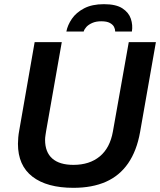

<svg xmlns="http://www.w3.org/2000/svg" viewBox="-20 -888 767 920"><path d="M332 12Q205 12 135.5 -41.5Q66 -95 66 -199Q66 -213 67.5 -229.5Q69 -246 72 -262L146 -686H276L201 -260Q200 -253 198 -240.5Q196 -228 196 -218Q196 -159 230.5 -128.5Q265 -98 332 -98Q409 -98 458 -138.5Q507 -179 521 -258L597 -686H727L651 -254Q635 -165 594 -105.5Q553 -46 487.5 -17Q422 12 332 12ZM298 -737Q304 -768 324.5 -798Q345 -828 383 -848Q421 -868 478 -868Q536 -868 566.5 -848Q597 -828 607 -798Q617 -768 612 -737H532Q532 -748 526.5 -759Q521 -770 506.5 -778Q492 -786 465 -786Q440 -786 422 -778Q404 -770 394 -759Q384 -748 381 -737Z"/></svg>

Font: Archivo SemiBold SemiBold
Style: Italic
Weight: 600
Italic angle: -10°
Version: Version 2.001